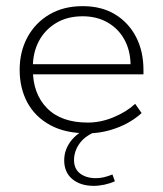

<svg xmlns="http://www.w3.org/2000/svg" viewBox="-20 -424 531 625"><path d="M265 10Q192 10 143 -17Q94 -44 69 -90.5Q44 -137 44 -197Q44 -256 69.5 -303Q95 -350 141 -377Q187 -404 249 -404Q311 -404 355 -377Q399 -350 423 -303.5Q447 -257 447 -196V-182H75V-215H405Q404 -261 384.5 -296Q365 -331 330 -351Q295 -371 249 -371Q199 -371 162.5 -349Q126 -327 106.5 -290Q87 -253 87 -206V-197Q87 -119 133 -72Q179 -25 266 -25Q308 -25 350 -42.5Q392 -60 420 -86L441 -56Q407 -25 360 -7.5Q313 10 265 10ZM285 181Q242 181 215.5 159Q189 137 189 98Q189 61 214 31Q239 1 290 -16L303 0Q260 15 240.5 41Q221 67 221 97Q221 126 241 141Q261 156 292 156Q305 156 318 153Q331 150 346 144L354 166Q339 173 320.5 177Q302 181 285 181Z"/></svg>

Font: Rokkitt SemiBold ExtraLight
Style: Regular
Weight: 250
Version: Version 3.103